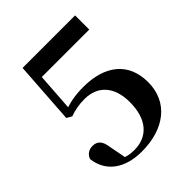

<svg xmlns="http://www.w3.org/2000/svg" viewBox="-209 -868 1012 1012"><g transform="rotate(-45 297.0 -362.5)"><path d="M261.2 16.2C427 16.2 542.9 -69.6 542.9 -219.3C542.9 -366.1 443 -443.3 282.6 -443.3C221.1 -443.3 167 -434 110.9 -408.2L148.9 -396.3L170.6 -711.2L147 -634.9H519.1V-740.5H127.6L103.9 -391.2L132.3 -374.7C167.3 -387.4 202.2 -393.9 242.1 -393.9C338.3 -393.9 400.3 -331.3 400.3 -213.4C400.3 -86.1 337.9 -17.5 238.1 -17.5C198.9 -17.5 177.4 -24.5 145 -41.6L179 -15.3L159 -119.1C152.4 -170.5 131.9 -189.3 96.6 -189.3C71.6 -189.3 49.1 -175.9 39.4 -149.7C50.9 -46.6 132 16.2 261.2 16.2Z"/></g></svg>

Font: Source Han Serif TW VF
Style: Regular
Weight: 250
Designer: Ryoko NISHIZUKA 西塚涼子 (kana & ideographs); Frank Grießhammer (Latin, Greek & Cyrillic); Wenlong ZHANG 张文龙 (bopomofo); San
Foundry: Adobe
Version: Version 2.002;hotconv 1.1.0;makeotfexe 2.6.0